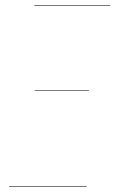

<svg xmlns="http://www.w3.org/2000/svg" viewBox="-20 -700 433 720"><path d="M393.1 -680.2V-678.2H108.9V-680.2ZM313 -361.8V-359.9H109.9V-361.8ZM305.2 -2V0H14.2V-2Z"/></svg>

Font: Fira Sans Compressed Two
Style: Italic
Weight: 100
Width: 3
Italic angle: -8°
Designer: Carrois Corporate & Edenspiekermann AG
Foundry: Carrois Corporate GbR & Edenspiekermann AG
Version: Version 4.203;PS 004.203;hotconv 1.0.88;makeotf.lib2.5.64775